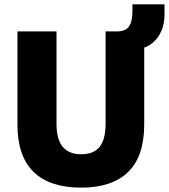

<svg xmlns="http://www.w3.org/2000/svg" viewBox="-20 -849 774 880"><path d="M352 11Q208 11 134 -61Q60 -133 60 -278V-705H239V-282Q239 -210 267.5 -176Q296 -142 352 -142Q410 -142 437 -176.5Q464 -211 464 -282V-705H641V-278Q641 -133 567.5 -61Q494 11 352 11ZM620 -625 515 -690V-705Q540 -705 555.5 -713.5Q571 -722 579 -743Q587 -764 587 -802V-829H734V-782Q734 -741 720 -708Q706 -675 680 -653Q654 -631 620 -625Z"/></svg>

Font: Nunito Sans 10pt SemiCondensed Black
Style: Regular
Weight: 900
Width: 4
Designer: Vernon Adams
Foundry: Vernon Adams
Version: Version 3.101;gftools[0.9.27]